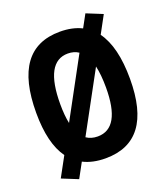

<svg xmlns="http://www.w3.org/2000/svg" viewBox="-147 -849 880 1016"><g transform="rotate(-20 293.0 -341.5)"><path d="M122.6 65.4 32.2 28.8 92.3 -81.5Q28.8 -169.4 28.8 -341.8Q28.8 -703.1 293 -703.1Q363.3 -703.1 415 -677.2L453.6 -748L543.9 -711.4L490.7 -613.3Q557.1 -522.5 557.1 -341.8Q557.1 9.8 293 9.8Q220.2 9.8 167.5 -17.1ZM293 -113.3Q421.9 -113.3 421.9 -341.8Q421.9 -414.1 410.2 -464.4L229.5 -131.8Q255.9 -113.3 293 -113.3ZM173.8 -232.4 353 -563Q327.6 -580.1 293 -580.1Q164.1 -580.1 164.1 -341.8Q164.1 -278.3 173.8 -232.4Z"/></g></svg>

Font: Cascadia Code NF
Style: Bold
Weight: 700
Monospace: yes
Designer: Aaron Bell
Foundry: Saja Typeworks
Version: Version 2404.023; ttfautohint (v1.8.4)